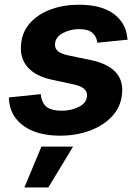

<svg xmlns="http://www.w3.org/2000/svg" viewBox="-20 -573 600 826"><path d="M239.3 10.7Q139.6 10.7 81.1 -31.7Q22.5 -74.2 18.6 -146.5Q18.1 -151.9 18.1 -153.8L155.3 -168Q159.2 -129.9 180.4 -113.3Q201.7 -96.7 246.1 -96.7Q286.1 -96.7 318.8 -113Q351.6 -129.4 354.5 -159.2Q356 -177.7 342.5 -190.2Q329.1 -202.6 296.4 -210L205.6 -229.5Q134.3 -244.6 100.1 -282.7Q65.9 -320.8 70.3 -377.4Q73.7 -434.1 108.4 -473.1Q143.1 -512.2 198.5 -532.5Q253.9 -552.7 319.3 -552.7Q415.5 -552.7 468 -514.2Q520.5 -475.6 527.3 -413.1Q528.8 -408.2 529.3 -402.3L398.9 -389.2Q395 -417 376.7 -432.4Q358.4 -447.8 319.8 -447.8Q284.2 -447.8 252 -431.6Q219.7 -415.5 216.8 -385.3Q214.8 -366.7 227.3 -354.5Q239.7 -342.3 274.4 -334.5L369.1 -314.9Q514.2 -284.7 505.4 -173.8Q501.5 -115.7 463.9 -74.5Q426.3 -33.2 366.9 -11.2Q307.6 10.7 239.3 10.7ZM85 233.4 158.2 57.6H294.4L188 233.4Z"/></svg>

Font: Inter
Style: Bold Italic
Weight: 700
Italic angle: -9.39999°
Designer: Rasmus Andersson
Foundry: rsms
Version: Version 4.001;git-9221beed3